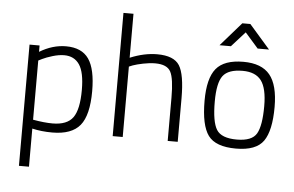

<svg xmlns="http://www.w3.org/2000/svg" viewBox="-60 -828 1754 1144"><g transform="rotate(5 816.5 -256.0)"><path d="M92 225V-500H152V-462Q230 -509 310 -509Q404 -509 446 -448.5Q488 -388 488 -256Q488 -112 438 -51Q388 10 272 10Q207 10 152 -3V225ZM304 -455Q272 -455 234 -443.5Q196 -432 174 -421L152 -410V-56Q220 -44 269 -44Q356 -44 391 -92.5Q426 -141 426 -258Q426 -363 395 -409Q364 -455 304 -455Z M693 0H633V-737H693V-474Q778 -509 855 -509Q955 -509 988.5 -456Q1022 -403 1022 -260V0H962V-259Q962 -373 940.5 -413.5Q919 -454 848 -454Q815 -454 776 -446Q737 -438 715 -430L693 -421Z M1371 -509Q1480 -509 1529.5 -448.5Q1579 -388 1579 -257Q1579 -115 1535 -52.5Q1491 10 1371 10Q1249 10 1204.5 -50.5Q1160 -111 1160 -258Q1160 -392 1208 -450.5Q1256 -509 1371 -509ZM1371 -44Q1462 -44 1489.5 -92Q1517 -140 1517 -257Q1517 -363 1482.5 -409Q1448 -455 1371 -455Q1285 -455 1253 -412.5Q1221 -370 1221 -258Q1221 -137 1250 -90.5Q1279 -44 1371 -44ZM1220 -595 1344 -737H1392L1516 -595H1448L1369 -685L1288 -595Z"/></g></svg>

Font: TitilliumText22L Lt
Style: Thin
Weight: 300
Designer: Campivisivi
Foundry: Campivisivi
Version: 1.000